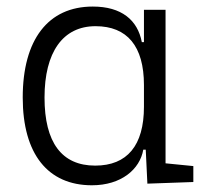

<svg xmlns="http://www.w3.org/2000/svg" viewBox="-20 -547 626 577"><path d="M256.3 9.8C344.2 9.8 400.4 -38.1 410.6 -97.2H418L422.9 4.9L561 0V-47.9L477.5 -56.2V-517.6H412.6V-420.4H406.2C393.6 -486.8 345.2 -527.3 258.8 -527.3C124.5 -527.3 48.3 -427.7 48.3 -253.9C48.3 -84 124 9.8 256.3 9.8ZM412.6 -226.1C412.6 -109.9 362.3 -49.3 266.1 -49.3C165.5 -49.3 113.8 -118.7 113.8 -253.9C113.8 -390.1 168.9 -468.3 267.1 -468.3C362.3 -468.3 412.6 -408.2 412.6 -291.5Z"/></svg>

Font: Cascadia Code Light
Style: Regular
Weight: 300
Monospace: yes
Designer: Aaron Bell
Foundry: Saja Typeworks
Version: Version 2404.023